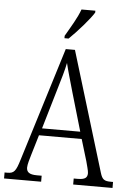

<svg xmlns="http://www.w3.org/2000/svg" viewBox="-61 -976 701 1021"><g transform="rotate(5 289.5 -465.5)"><path d="M255 -784V-771H277C321 -813 385 -886 406 -921V-931H332C316 -886 284 -834 255 -784ZM0 0H198V-32H172C131 -32 117 -45 117 -69C117 -85 127 -118 133 -138L165 -245H393L428 -129C433 -108 442 -80 442 -67C442 -43 430 -32 390 -32H369V0H579V-32H569C532 -32 521 -39 510 -76L316 -714H267L79 -107C60 -44 50 -32 15 -32H0ZM178 -283 241 -497C257 -550 273 -604 280 -641C289 -602 305 -549 323 -485L382 -283Z"/></g></svg>

Font: Noto Serif Hebrew Condensed Light
Style: Regular
Weight: 300
Width: 3
Designer: Monotype Design Team
Foundry: Monotype Imaging Inc.
Version: Version 2.004